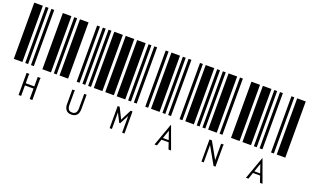

<svg xmlns="http://www.w3.org/2000/svg" viewBox="-95 -1081 3070 1894"><g transform="rotate(20 1440.0 -133.5)"><path d="M0 0V-590H90V0ZM120 0V-590H150V0ZM180 0V-590H210V0ZM300 0V-590H390V0ZM420 0V-590H450V0ZM166 87H196V90Q194 92 193 95Q193 97 193 104V186H283V87H314V90Q312 92 311 95Q311 97 311 104V319H283V209H193V319H166Z M480 0V-590H570V0ZM660 0V-590H690V0ZM720 0V-590H750V0ZM780 0V-590H810V0ZM840 0V-590H930V0ZM720 323Q684 323 665 301Q646 279 646 239V87H675V90Q672 92 672 95Q671 97 671 104V239Q671 269 683 285Q694 301 721 301Q747 301 759 285Q771 269 771 238V87H796V238Q796 281 776 302Q756 323 720 323Z M960 0V-590H1050V0ZM1080 0V-590H1170V0ZM1200 0V-590H1230V0ZM1260 0V-590H1290V0ZM1380 0V-590H1410V0ZM1122 87H1143L1200 201L1258 87H1278V319H1253V144L1203 238H1193L1146 145V319H1122Z M1440 0V-590H1530V0ZM1560 0V-590H1590V0ZM1620 0V-590H1650V0ZM1740 0V-590H1770V0ZM1800 0V-590H1890V0ZM1717 251H1642L1619 319H1593L1678 83H1681L1767 319H1740ZM1710 231 1680 143 1649 231Z M1920 0V-590H1950V0ZM1980 0V-590H2010V0ZM2040 0V-590H2130V0ZM2160 0V-590H2190V0ZM2280 0V-590H2370V0ZM2086 87H2111L2208 259V87H2237V90Q2234 92 2234 95Q2233 97 2233 104V319H2213L2110 137V319H2086Z M2400 0V-590H2490V0ZM2520 0V-590H2550V0ZM2580 0V-590H2610V0ZM2700 0V-590H2730V0ZM2760 0V-590H2850V0ZM2677 251H2602L2579 319H2553L2638 83H2641L2727 319H2700ZM2670 231 2640 143 2609 231Z"/></g></svg>

Font: Libre Barcode 39 Text
Style: Regular
Weight: 400
Version: Version 1.005; ttfautohint (v1.8.3)